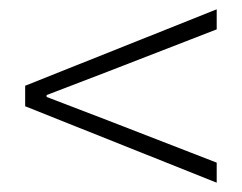

<svg xmlns="http://www.w3.org/2000/svg" viewBox="-20 -538 519 412"><path d="M445 -146 34 -310V-354L445 -518V-475L213 -385L80 -334V-330L213 -279L445 -189Z"/></svg>

Font: TypoPRO Source Sans Pro
Style: Regular
Weight: 300
Designer: Paul D. Hunt
Foundry: Adobe Systems Incorporated
Version: Version 2.020;PS 2.000;hotconv 1.0.86;makeotf.lib2.5.63406